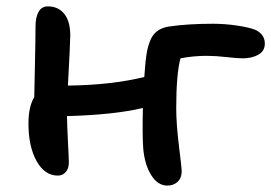

<svg xmlns="http://www.w3.org/2000/svg" viewBox="-20 -559 846 599"><path d="M160.2 -11.2Q119.6 -11.2 94.2 -56.4Q68.8 -101.6 68.8 -173.8Q68.8 -226.6 86.9 -255.9Q87.4 -284.7 89.1 -363Q90.8 -441.4 90.8 -476.1Q90.8 -504.9 100.3 -522Q109.9 -539.1 128.9 -539.1Q162.1 -539.1 180.7 -515.6Q199.2 -492.2 199.2 -448.2Q199.2 -427.2 191.9 -292Q326.7 -293.5 430.2 -318.8Q430.7 -329.6 432.4 -346.9Q434.1 -364.3 434.1 -367.2Q439.5 -419.9 455.1 -445.1Q470.7 -470.2 505.9 -476.1Q565.9 -484.9 644 -484.9Q682.1 -484.9 719.7 -479.2Q757.3 -473.6 776.9 -465.8Q806.2 -451.7 806.2 -422.9Q806.2 -399.9 786.1 -388.4Q766.1 -377 736.8 -377Q720.7 -377 686.8 -380.9Q652.8 -384.8 625 -384.8Q583 -384.8 543 -377Q529.8 -327.6 529.8 -221.2Q529.8 -172.9 538.3 -103.3Q546.9 -33.7 546.9 -25.9Q546.9 -3.9 534.2 8.1Q521.5 20 502 20Q472.2 20 451.7 -12.7Q431.2 -45.4 426.8 -96.2Q423.8 -136.2 425.8 -222.2Q336.4 -200.7 189 -196.8Q189.5 -164.6 192.1 -114.5Q194.8 -64.5 194.8 -51.8Q194.8 -33.7 185.3 -22.5Q175.8 -11.2 160.2 -11.2Z"/></svg>

Font: Shantell Sans Irregular
Style: Regular
Weight: 500
Designer: Stephen Nixon, Anya Danilova, Shantell Martin
Foundry: Arrow Type
Version: Version 1.006;[9816181b4]